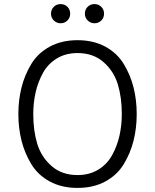

<svg xmlns="http://www.w3.org/2000/svg" viewBox="-20 -909 760 941"><path d="M277 -795Q258 -795 244 -808.5Q230 -822 230 -842Q230 -862 243.5 -875.5Q257 -889 277 -889Q297 -889 310.5 -875.5Q324 -862 324 -842Q324 -822 310.5 -808.5Q297 -795 277 -795ZM443 -795Q424 -795 410 -808.5Q396 -822 396 -842Q396 -862 409.5 -875.5Q423 -889 443 -889Q463 -889 476.5 -875.5Q490 -862 490 -842Q490 -822 476.5 -808.5Q463 -795 443 -795ZM496 -19.5Q438 12 360 12Q282 12 224 -19.5Q166 -51 133.5 -104.5Q101 -158 85.5 -219.5Q70 -281 70 -350Q70 -419 85.5 -480.5Q101 -542 133.5 -595.5Q166 -649 224 -680.5Q282 -712 360 -712Q438 -712 496 -680.5Q554 -649 586.5 -595.5Q619 -542 634.5 -480.5Q650 -419 650 -350Q650 -281 634.5 -219.5Q619 -158 586.5 -104.5Q554 -51 496 -19.5ZM360 -51Q418 -51 461.5 -77.5Q505 -104 529.5 -148.5Q554 -193 565.5 -244Q577 -295 577 -350Q577 -431 557.5 -495.5Q538 -560 487.5 -604.5Q437 -649 360 -649Q302 -649 258.5 -622.5Q215 -596 190.5 -551.5Q166 -507 154.5 -456Q143 -405 143 -350Q143 -269 162.5 -204.5Q182 -140 232.5 -95.5Q283 -51 360 -51Z"/></svg>

Font: Overpass Light
Style: Regular
Weight: 300
Designer: Delve Withrington, Thomas Jockin
Foundry: Delve Fonts
Version: Version 3.000;DELV;Overpass